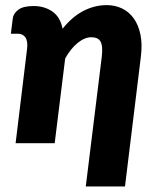

<svg xmlns="http://www.w3.org/2000/svg" viewBox="-20 -546 599 732"><path d="M456.5 165H307L368 -329.5Q370.5 -350.5 369.2 -365Q368 -379.5 363 -388Q358 -396.5 349.2 -400.2Q340.5 -404 328 -404Q303 -404 276.2 -382.5Q249.5 -361 228.5 -323L188.5 0H39.5L83 -358Q87 -388 77.2 -402.8Q67.5 -417.5 47.5 -417.5H21.5L28.5 -474.5Q30.5 -494 49.2 -508.5Q68 -523 108 -523Q149.5 -523 179.8 -502Q210 -481 218.5 -436.5Q255.5 -482.5 298.2 -504.5Q341 -526.5 387 -526.5Q419 -526.5 445.8 -513.5Q472.5 -500.5 490.2 -475.5Q508 -450.5 515.5 -413.8Q523 -377 517 -329.5Z"/></svg>

Font: Lato Black
Style: Italic
Weight: 900
Italic angle: -7°
Designer: Lukasz Dziedzic
Foundry: tyPoland Lukasz Dziedzic
Version: Version 2.007; 2014-02-27